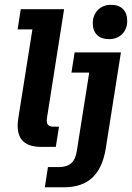

<svg xmlns="http://www.w3.org/2000/svg" viewBox="-20 -622 561 813"><path d="M154.8 0Q95.7 0 71.9 -30.4Q48 -60.8 57.6 -122.2L117.2 -497.5H54.6L67.9 -583H251.4L179.5 -126.5Q175.7 -104.5 182 -95Q188.2 -85.5 207.9 -85.5H229.8L216.3 0ZM169.8 171 183.1 85.5H229.9Q263.6 85.5 281.9 68.8Q300.1 52.2 305.1 18.2L357.8 -314.5H282.6L295.9 -400H492L428 5.7Q414.5 89.6 371 130.3Q327.5 171 250.6 171ZM441.4 -456.3Q408.8 -456.3 390.8 -474.2Q372.9 -492.2 372.9 -523.6Q372.9 -557.2 394.2 -579.4Q415.6 -601.6 450.5 -601.6Q483.3 -601.6 501 -583.4Q518.7 -565.2 518.7 -533.8Q518.7 -499.7 497.5 -478Q476.3 -456.3 441.4 -456.3Z"/></svg>

Font: Rokkitt SemiBold
Style: Italic
Weight: 600
Italic angle: -9°
Designer: Vernon Adams
Foundry: Vernon Adams
Version: Version 3.103